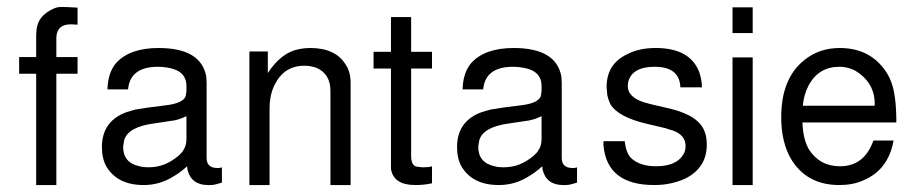

<svg xmlns="http://www.w3.org/2000/svg" viewBox="-20 -548 2637 552"><path d="M203 -384V-336H142V-16H84V-336H35V-384H84V-446Q84 -477 97 -495Q110 -513 136 -524Q145 -528 158 -528Q171 -528 203 -526V-477L185 -478H183Q144 -478 142 -441V-384Z M618 -67V-23Q608 -20 600.5 -18Q593 -16 585 -16H578Q530 -16 519 -60L518 -70Q497 -51 479 -41Q440 -16 393 -16Q318 -16 286 -69Q273 -92 273 -125Q273 -196 337 -223L345 -226L369 -233L382 -235Q393 -237 411 -239.5Q429 -242 455 -245Q507 -251 514 -272V-273L516 -286V-301Q516 -346 459 -354Q453 -355 447 -355.5Q441 -356 434 -356Q362 -356 350 -303L348 -291H289Q290 -339 314 -367Q353 -410 436 -410Q558 -410 573 -328Q573 -324 573.5 -319.5Q574 -315 574 -310V-94Q574 -65 605 -65H607Q612 -65 615 -66ZM516 -214 509 -211Q503 -208 496.5 -206Q490 -204 482 -202L422 -193Q348 -183 337 -145L334 -127V-126Q334 -80 381 -70Q391 -67 406 -67Q432 -67 453 -75.5Q474 -84 493 -100Q498 -105 501.5 -108.5Q505 -112 507 -116Q516 -129 516 -148Z M697 -400H750V-338Q789 -398 841 -407Q856 -410 872 -410Q945 -410 974 -362Q988 -341 988 -310V-16H930V-287Q930 -335 890 -353Q873 -359 855 -359Q797 -359 770 -305Q755 -276 755 -235V-16H697Z M1222 -399V-351H1162V-100Q1162 -73 1177 -69L1194 -67Q1203 -67 1210 -67.5Q1217 -68 1222 -70V-21Q1208 -18 1196.5 -17Q1185 -16 1174 -16Q1111 -16 1104 -63V-74V-351H1054V-399H1104V-499H1162V-399Z M1639 -67V-23Q1629 -20 1621.5 -18Q1614 -16 1606 -16H1599Q1551 -16 1540 -60L1539 -70Q1518 -51 1500 -41Q1461 -16 1414 -16Q1339 -16 1307 -69Q1294 -92 1294 -125Q1294 -196 1358 -223L1366 -226L1390 -233L1403 -235Q1414 -237 1432 -239.5Q1450 -242 1476 -245Q1528 -251 1535 -272V-273L1537 -286V-301Q1537 -346 1480 -354Q1474 -355 1468 -355.5Q1462 -356 1455 -356Q1383 -356 1371 -303L1369 -291H1310Q1311 -339 1335 -367Q1374 -410 1457 -410Q1579 -410 1594 -328Q1594 -324 1594.5 -319.5Q1595 -315 1595 -310V-94Q1595 -65 1626 -65H1628Q1633 -65 1636 -66ZM1537 -214 1530 -211Q1524 -208 1517.5 -206Q1511 -204 1503 -202L1443 -193Q1369 -183 1358 -145L1355 -127V-126Q1355 -80 1402 -70Q1412 -67 1427 -67Q1453 -67 1474 -75.5Q1495 -84 1514 -100Q1519 -105 1522.5 -108.5Q1526 -112 1528 -116Q1537 -129 1537 -148Z M1936 -297Q1934 -356 1862 -356Q1804 -356 1789 -321Q1785 -313 1785 -300Q1785 -269 1831 -254L1853 -248L1909 -235Q1993 -214 2007 -166Q2012 -153 2012 -132Q2012 -65 1949 -34Q1931 -26 1909 -21Q1887 -16 1861 -16Q1725 -16 1715 -130V-142H1776Q1780 -109 1793 -95Q1818 -70 1866 -70Q1924 -70 1944 -103Q1951 -113 1951 -128Q1951 -160 1914 -173L1900 -177L1895 -179L1840 -192Q1758 -211 1735 -248Q1729 -261 1726 -274L1724 -298Q1724 -364 1783 -392Q1817 -410 1865 -410Q1965 -410 1991 -339Q1994 -329 1996 -318.5Q1998 -308 1998 -297Z M2144 -383V-16H2086V-383ZM2144 -527V-453H2086V-527Z M2287 -196Q2289 -146 2306 -118Q2337 -70 2395 -70Q2465 -70 2491 -144H2549Q2534 -59 2461 -29Q2432 -16 2393 -16Q2298 -16 2253 -93Q2226 -141 2226 -211Q2226 -322 2292 -375Q2335 -410 2394 -410Q2475 -410 2520 -352Q2527 -343 2532.5 -333.5Q2538 -324 2542 -313Q2557 -275 2557 -196ZM2494 -244 2495 -248Q2495 -303 2453 -335Q2427 -356 2393 -356Q2334 -356 2305 -303Q2291 -276 2288 -244Z"/></svg>

Font: Ekushey Sumon
Style: Regular
Weight: 400
Designer: Al Mamun Sumon
Foundry: Al Mamun Sumon
Version: Version 1.0